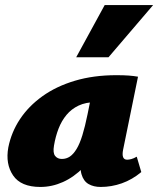

<svg xmlns="http://www.w3.org/2000/svg" viewBox="-20 -731 627 761"><path d="M140 10Q63 10 32 -35.5Q1 -81 13 -147Q25 -207 59 -258.5Q93 -310 148 -349.5Q203 -389 277 -411Q351 -433 441 -433Q471 -433 490.5 -431.5Q510 -430 527 -427L468 -138Q460 -98 484 -98Q491 -98 500.5 -100.5Q510 -103 522 -110L540 -49Q504 -19 463 -4.5Q422 10 379 10Q351 10 331 -1.5Q311 -13 303 -40.5Q295 -68 304 -117L331 -249L417 -277Q402 -210 374.5 -157Q347 -104 310 -66.5Q273 -29 229.5 -9.5Q186 10 140 10ZM225 -101Q243 -101 257 -110.5Q271 -120 283.5 -140.5Q296 -161 306.5 -195Q317 -229 327 -278L347 -377L405 -320Q393 -324 382 -325Q371 -326 359 -326Q320 -326 291.5 -312.5Q263 -299 243.5 -275.5Q224 -252 212 -221Q200 -190 194 -154Q189 -125 198.5 -113Q208 -101 225 -101ZM282 -504 395 -711H587L410 -504Z"/></svg>

Font: Ysabeau Office Black
Style: Italic
Weight: 900
Italic angle: -12°
Designer: Christian Thalmann (Catharsis Fonts)
Version: Version 2.001;gftools[0.9.30]; featfreeze: tnum,lnum,ss02